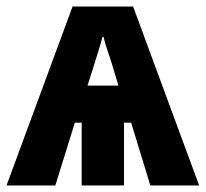

<svg xmlns="http://www.w3.org/2000/svg" viewBox="-22 -570 632 590"><path d="M387 -550 590 0H440L381 -193H359V0H229V-193H208L148 0H-2L201 -550ZM293 -457Q288 -437 281.5 -417Q275 -397 271 -383L247 -307H342L319 -383Q314 -397 307.5 -417Q301 -437 296 -457Z"/></svg>

Font: Noto Sans Condensed ExtraBold
Style: Regular
Weight: 800
Width: 3
Designer: Monotype Design Team
Foundry: Monotype Imaging Inc.
Version: Version 2.013; ttfautohint (v1.8.4.7-5d5b)